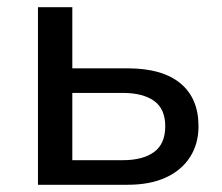

<svg xmlns="http://www.w3.org/2000/svg" viewBox="-20 -511 615 531"><path d="M85 0V-491H180V-322H333Q429 -322 479 -280.5Q529 -239 529 -162Q529 -113 505.5 -76.5Q482 -40 438.5 -20Q395 0 333 0ZM180 -68H320Q375 -68 406 -90.5Q437 -113 437 -162Q437 -210 406 -232Q375 -254 320 -254H180Z"/></svg>

Font: Nunito Sans 10pt Medium
Style: Regular
Weight: 500
Designer: Vernon Adams
Foundry: Vernon Adams
Version: Version 3.101;gftools[0.9.27]